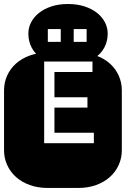

<svg xmlns="http://www.w3.org/2000/svg" viewBox="-22 -929 622 949"><path d="M441.9 -272.9H247.1V-397H410.2V-448.2H247.1V-573.2H435.1V-625H196.3V-221.2H441.9ZM364.3 -668.9Q413.6 -668.9 453.6 -654.3Q493.7 -639.6 521.7 -614.3Q549.8 -588.9 564.9 -554.9Q580.1 -521 580.1 -482.9V-186Q580.1 -147.9 564.9 -114Q549.8 -80.1 521.7 -54.7Q493.7 -29.3 453.6 -14.6Q413.6 0 364.3 0H213.9Q164.6 0 124.5 -14.6Q84.5 -29.3 56.4 -54.7Q28.3 -80.1 13.2 -114Q-2 -147.9 -2 -186V-482.9Q-2 -521 13.2 -554.9Q28.3 -588.9 56.4 -614.3Q84.5 -639.6 124.5 -654.3Q164.6 -668.9 213.9 -668.9ZM406.2 -722.2V-785.2H342.3V-722.2ZM183.1 -641.1Q150.9 -662.1 134.5 -693.6Q118.2 -725.1 118.2 -763.2Q118.2 -792.5 131.8 -818.8Q145.5 -845.2 171.1 -865.5Q196.8 -885.7 232.9 -897.5Q269 -909.2 314 -909.2Q358.9 -909.2 395.3 -897.5Q431.6 -885.7 457.3 -865.5Q482.9 -845.2 496.6 -818.8Q510.3 -792.5 510.3 -763.2Q510.3 -724.6 493.4 -693.4Q476.6 -662.1 444.3 -641.1ZM278.3 -722.2V-785.2H214.4V-722.2Z"/></svg>

Font: Monofett
Style: Regular
Weight: 400
Designer: vernon adams
Foundry: vernon adams
Version: Version 1.000